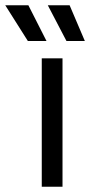

<svg xmlns="http://www.w3.org/2000/svg" viewBox="-76 -711 343 731"><path d="M162 0H83V-489H162ZM101 -555H30L-56 -691H32ZM247 -555H177L106 -691H189Z"/></svg>

Font: Rilu
Style: Regular
Weight: 500
Designer: Alí Sinisterra
Foundry: Alí Sinisterra
Version: 0.1